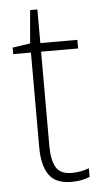

<svg xmlns="http://www.w3.org/2000/svg" viewBox="-50 -691 388 734"><g transform="rotate(-5 144.0 -324.0)"><path d="M199 -24Q218 -24 235 -27.5Q252 -31 265 -36V-3Q251 3 234 6.5Q217 10 194 10Q134 10 108.5 -26.5Q83 -63 83 -133V-496H15V-521L83 -531L94 -658H122V-529H264V-496H122V-135Q122 -80 138.5 -52Q155 -24 199 -24Z"/></g></svg>

Font: Noto Sans Lao Looped SemiCondensed ExtraLight
Style: Regular
Weight: 200
Width: 4
Designer: Mark Frömberg, Ben Mitchell
Foundry: The Fontpad Ltd
Version: Version 1.002; ttfautohint (v1.8.4.7-5d5b)